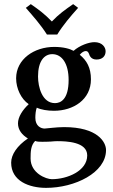

<svg xmlns="http://www.w3.org/2000/svg" viewBox="-20 -671 548 929"><path d="M447 -383C475 -383 491 -399 491 -423C491 -442 475 -467 437 -467C410 -467 365 -451 336 -425C318 -435 287 -444 242 -444C146 -444 58 -385 58 -292C58 -243 82 -192 119 -167C89 -139 67 -105 67 -74C67 -42 87 -18 115 -1C63 34 34 77 34 116C34 205 121 238 203 238C342 238 493 165 493 55C493 17 453 -56 290 -56C252 -56 205 -49 196 -49C178 -49 151 -61 151 -101C151 -117 153 -138 158 -150C179 -140 210 -135 241 -135C335 -135 420 -189 420 -287C420 -343 400 -378 366 -406C374 -416 385 -424 395 -424C404 -424 407 -418 410 -412C414 -399 422 -383 447 -383ZM183 15C194 15 210 15 225 14C238 13 247 12 256 12C301 12 402 15 402 81C402 156 306 196 231 196C203 196 128 167 128 96C128 62 129 33 150 11C160 15 171 15 183 15ZM312 -284C312 -188 272 -172 246 -172C184 -172 164 -250 164 -301C164 -375 194 -409 233 -409C280 -409 312 -363 312 -284ZM257 -504C286 -551 322 -593 358 -633L334 -651C295 -624 265 -603 231 -567C194 -605 168 -624 129 -651L105 -633C140 -593 178 -550 207 -504Z"/></svg>

Font: Libertinus Serif Semibold
Style: Regular
Weight: 600
Designer: Philipp H. Poll, Khaled Hosny
Foundry: Caleb Maclennan
Version: Version 7.050;RELEASE